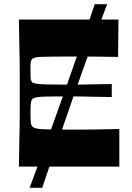

<svg xmlns="http://www.w3.org/2000/svg" viewBox="-20 -793 628 914"><path d="M70 0Q71 -72 72 -118Q73 -164 73.5 -194.5Q74 -225 74 -247.5Q74 -270 74 -293.5Q74 -317 74 -350Q74 -383 74 -406.5Q74 -430 74 -452.5Q74 -475 73.5 -505.5Q73 -536 72 -582Q71 -628 70 -700H544L542 -522Q499 -523 471 -523Q443 -523 420.5 -523.5Q398 -524 373.5 -524Q349 -524 316 -524Q265 -524 231.5 -523.5Q198 -523 178.5 -522.5Q159 -522 149 -519.5Q139 -517 134 -513Q131 -511 128.5 -505.5Q126 -500 125.5 -489Q125 -478 125 -457Q125 -436 125.5 -425Q126 -414 128.5 -409Q131 -404 134 -401Q140 -396 156 -394Q172 -392 206 -391Q240 -390 301 -390Q322 -390 337 -390Q352 -390 370.5 -390.5Q389 -391 421.5 -391.5Q454 -392 512 -393V-331Q454 -332 421.5 -332.5Q389 -333 370.5 -333.5Q352 -334 337 -334Q322 -334 301 -334Q240 -334 206.5 -333.5Q173 -333 158 -330.5Q143 -328 136 -323Q131 -319 129 -312Q127 -305 126 -292Q125 -279 125 -256Q125 -232 126 -219Q127 -206 129 -199.5Q131 -193 136 -189Q141 -185 151 -182Q161 -179 180 -178Q199 -177 232 -176.5Q265 -176 316 -176Q351 -176 376 -176Q401 -176 424 -176.5Q447 -177 476 -177.5Q505 -178 548 -179V0ZM121 101Q159 -1 199.5 -112Q240 -223 280 -336Q320 -449 358.5 -560Q397 -671 431 -773H490Q451 -671 410.5 -560Q370 -449 330.5 -336Q291 -223 253 -112Q215 -1 181 101Z"/></svg>

Font: Ojuju
Style: Bold
Weight: 700
Designer: Chisaokwu Joboson, Mirko Velimirovic
Foundry: Udi Foundry
Version: Version 1.000